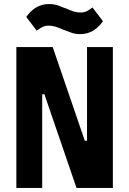

<svg xmlns="http://www.w3.org/2000/svg" viewBox="-20 -931 640 951"><path d="M200 -464H189V0H61V-698H241L400 -234H411V-698H539V0H359ZM307 -779 299 -782 295 -783Q271 -794 254.5 -799Q238 -804 221 -804Q204 -804 191.5 -798Q179 -792 162 -779L110 -847Q130 -876 158 -893.5Q186 -911 224 -911Q243 -911 258.5 -906.5Q274 -902 293 -894L301 -891L305 -890Q329 -879 345.5 -874Q362 -869 379 -869Q396 -869 408.5 -875Q421 -881 438 -894L490 -826Q470 -797 442 -779.5Q414 -762 376 -762Q357 -762 341.5 -766.5Q326 -771 307 -779Z"/></svg>

Font: iA Writer Mono V
Style: Regular
Weight: 400
Designer: Mike Abbink, Paul van der Laan, Pieter van Rosmalen
Foundry: Bold Monday
Version: Version 2.000